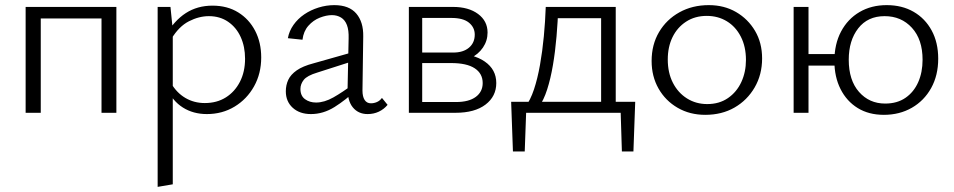

<svg xmlns="http://www.w3.org/2000/svg" viewBox="-20 -440 3723 749"><path d="M376 0V-413H434V0ZM80 0V-413H139V0ZM108 -368V-413H406V-368Z M787 5Q734 5 693.5 -20.5Q653 -46 631 -95L647 -116Q669 -78 703 -58Q737 -38 779 -38Q826 -38 861 -60Q896 -82 916 -121Q936 -160 936 -211Q936 -258 919 -295.5Q902 -333 870 -355Q838 -377 795 -377Q756 -377 717 -357Q678 -337 649 -289L626 -302Q660 -360 705 -389Q750 -418 809 -418Q867 -418 909.5 -391.5Q952 -365 975.5 -319.5Q999 -274 999 -216Q999 -153 971 -103Q943 -53 895 -24Q847 5 787 5ZM595 289V-413H645L654 -324V279Z M1414 5Q1378 5 1356.5 -21Q1335 -47 1336 -98L1340 -290Q1341 -322 1333.5 -342Q1326 -362 1310.5 -371.5Q1295 -381 1275 -381Q1253 -381 1227.5 -371Q1202 -361 1183 -339.5Q1164 -318 1160 -285L1103 -291Q1108 -319 1125 -343Q1142 -367 1167 -384Q1192 -401 1222.5 -410.5Q1253 -420 1284 -420Q1342 -420 1370 -387Q1398 -354 1397 -298L1394 -87Q1394 -63 1402.5 -50Q1411 -37 1427 -37Q1439 -37 1450.5 -42Q1462 -47 1470 -58L1492 -31Q1478 -14 1458 -4.5Q1438 5 1414 5ZM1193 5Q1149 5 1122 -19.5Q1095 -44 1095 -84Q1095 -108 1104.5 -128.5Q1114 -149 1137.5 -165.5Q1161 -182 1203 -193L1369 -240L1374 -207L1218 -157Q1178 -145 1165 -128.5Q1152 -112 1152 -93Q1152 -66 1170 -53Q1188 -40 1213 -40Q1245 -40 1280.5 -60Q1316 -80 1360 -113L1372 -91Q1329 -50 1285 -22.5Q1241 5 1193 5Z M1575 0V-413H1747Q1808 -413 1845 -385.5Q1882 -358 1882 -313Q1882 -281 1864 -254.5Q1846 -228 1815 -213Q1784 -198 1742 -198L1751 -231Q1826 -231 1871 -200Q1916 -169 1916 -116Q1916 -64 1874 -32Q1832 0 1757 0ZM1627 -42H1759Q1809 -42 1836 -62Q1863 -82 1863 -116Q1863 -153 1832 -173.5Q1801 -194 1740 -194H1611V-235H1748Q1787 -235 1809.5 -254Q1832 -273 1832 -305Q1832 -333 1809.5 -351.5Q1787 -370 1741 -370H1627Z M2029 -23Q2049 -49 2063 -91Q2077 -133 2086.5 -186.5Q2096 -240 2101.5 -298Q2107 -356 2109 -413H2158Q2156 -356 2151 -297.5Q2146 -239 2137 -186Q2128 -133 2114.5 -91Q2101 -49 2082 -23ZM1981 151 1974 -43H2034L2027 151ZM1999 0 1987 -43H2458L2433 0ZM2406 151 2400 -43H2458L2451 151ZM2325 0V-413H2382V0ZM2139 -369V-413H2351V-369Z M2731 8Q2671 8 2623.5 -19.5Q2576 -47 2549 -94.5Q2522 -142 2522 -202Q2522 -266 2551 -315Q2580 -364 2630.5 -392Q2681 -420 2745 -420Q2805 -420 2851.5 -393Q2898 -366 2925.5 -319.5Q2953 -273 2953 -212Q2953 -149 2924 -99Q2895 -49 2845.5 -20.5Q2796 8 2731 8ZM2739 -34Q2786 -34 2820 -57.5Q2854 -81 2872 -120Q2890 -159 2890 -206Q2890 -258 2870 -297Q2850 -336 2815.5 -357Q2781 -378 2737 -378Q2691 -378 2656.5 -355.5Q2622 -333 2603.5 -295Q2585 -257 2585 -208Q2585 -156 2605 -117Q2625 -78 2660 -56Q2695 -34 2739 -34Z M3076 0V-413H3134V0ZM3104 -184V-229H3263V-184ZM3428 8Q3369 8 3326 -18.5Q3283 -45 3259 -92.5Q3235 -140 3235 -202Q3235 -268 3261 -317Q3287 -366 3333 -393Q3379 -420 3439 -420Q3499 -420 3544 -394Q3589 -368 3614.5 -321Q3640 -274 3640 -211Q3640 -146 3612.5 -96.5Q3585 -47 3537 -19.5Q3489 8 3428 8ZM3433 -36Q3480 -36 3512.5 -58.5Q3545 -81 3562 -119.5Q3579 -158 3579 -207Q3579 -286 3537.5 -331.5Q3496 -377 3431 -377Q3365 -377 3328 -329.5Q3291 -282 3291 -207Q3291 -127 3331 -81.5Q3371 -36 3433 -36Z"/></svg>

Font: Ysabeau Office Light
Style: Regular
Weight: 300
Designer: Christian Thalmann (Catharsis Fonts)
Version: Version 2.001;gftools[0.9.30]; featfreeze: tnum,lnum,ss02